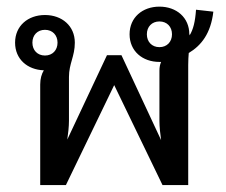

<svg xmlns="http://www.w3.org/2000/svg" viewBox="-20 -554 673 573"><path d="M455.8 -193.3C455.8 -175.8 458.3 -153.3 460.8 -135.8L342.5 -389.2H320.8H299.2L180.8 -137.5C183.3 -154.2 185.8 -175.8 185.8 -193.3V-324.2C185.8 -364.2 203.3 -385.8 203.3 -426.7C203.3 -476.7 165 -509.2 114.2 -509.2C63.3 -509.2 25 -476.7 25 -426.7C25 -377.5 61.7 -345.8 110.8 -344.2C104.2 -333.3 100 -319.2 100 -301.7V-1.7H176.7L320.8 -300L465 -1.7H541.7V-360C541.7 -374.2 542.5 -385.8 543.3 -395.8C580.8 -418.3 609.2 -454.2 616.7 -519.2L565 -525C562.5 -489.2 556.7 -465.8 545.8 -448.3V-451.7L545 -450.8V-451.7C545 -501.7 506.7 -534.2 455.8 -534.2C405 -534.2 366.7 -501.7 366.7 -451.7C366.7 -401.7 405 -369.2 455.8 -369.2H460.8C457.5 -361.7 455.8 -353.3 455.8 -343.3ZM455.8 -413.3C433.3 -413.3 418.3 -429.2 418.3 -451.7C418.3 -474.2 433.3 -490 455.8 -490C478.3 -490 493.3 -474.2 493.3 -451.7C493.3 -429.2 478.3 -413.3 455.8 -413.3ZM114.2 -388.3C91.7 -388.3 76.7 -404.2 76.7 -426.7C76.7 -449.2 91.7 -465 114.2 -465C136.7 -465 151.7 -449.2 151.7 -426.7C151.7 -404.2 136.7 -388.3 114.2 -388.3Z"/></svg>

Font: Boon Medium
Style: Regular
Weight: 500
Designer: Sungsit Sawaiwan
Foundry: FontUni
Version: Version 2.0